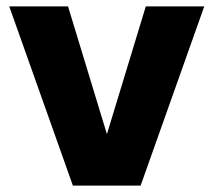

<svg xmlns="http://www.w3.org/2000/svg" viewBox="-20 -578 666 598"><path d="M8.8 -558.1H191.9L313 -160.2L434.1 -558.1H616.2L418 0H207Z"/></svg>

Font: SVN-Poppins
Style: Bold
Weight: 700
Designer: Ninad Kale (Devanagari), Jonny Pinhorn (Latin)
Foundry: Indian Type Foundry
Version: Version 3.200;PS 1.000;hotconv 16.6.54;makeotf.lib2.5.65590